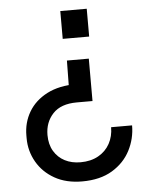

<svg xmlns="http://www.w3.org/2000/svg" viewBox="-53 -578 659 839"><g transform="rotate(-5 276.0 -159.0)"><path d="M253 -316H349V-130H280Q210 -130 175 -92.5Q140 -55 140 1Q140 42 157.5 71.5Q175 101 205 116.5Q235 132 274 132Q319 132 352 113.5Q385 95 402.5 63Q420 31 420 -9H512Q512 49 485.5 100.5Q459 152 406 184Q353 216 274 216Q204 216 153.5 187.5Q103 159 75.5 111Q48 63 48 7V-5Q48 -62 75.5 -108.5Q103 -155 156 -182.5Q209 -210 287 -210L251 -164ZM243 -534H359V-412H243Z"/></g></svg>

Font: Sora Variable
Style: Regular
Weight: 400
Designer: Jonathan Barnbrook, Julián Moncada
Foundry: Barnbrook Fonts
Version: Version 2.000